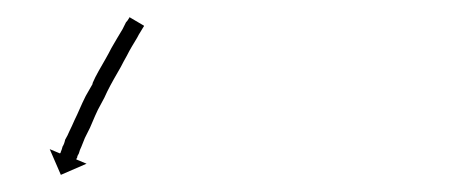

<svg xmlns="http://www.w3.org/2000/svg" viewBox="-20 -286 525 224"><path d="M147 -254Q146 -252 144 -249Q142 -246 140 -242Q137 -237 134 -232Q131 -227 128 -221Q124 -214 121 -208Q117 -201 113 -194Q109 -187 105 -179Q102 -172 98 -165Q98 -165 98 -165Q98 -165 98 -165Q98 -165 98 -165Q98 -165 98 -165Q94 -158 91 -151Q91 -151 91 -151Q91 -151 91 -151Q91 -151 91 -151Q91 -151 91 -151Q88 -144 85 -137Q85 -137 85 -137Q85 -137 85 -137Q85 -137 85 -137Q85 -137 85 -137Q82 -131 79 -125Q79 -125 79 -125Q79 -125 79 -125Q79 -125 79 -125Q79 -125 79 -125Q77 -120 75 -115Q75 -115 75 -115Q75 -115 75 -115Q75 -115 75 -115Q75 -115 75 -115Q73 -111 72 -107Q72 -107 72 -107Q72 -107 72 -107Q72 -107 72 -107Q72 -107 72 -107Q70 -104 70 -102Q69 -101 69 -100L81 -95L51 -82L38 -112L50 -107Q51 -108 51 -109Q52 -111 53 -115Q53 -115 53 -115Q53 -115 53 -115Q53 -115 53 -115Q53 -115 53 -115Q55 -118 56 -123Q56 -123 56 -123Q56 -123 56 -123Q56 -123 56 -123Q56 -123 56 -123Q59 -128 61 -133Q61 -133 61 -133Q61 -133 61 -133Q61 -133 61 -133Q61 -133 61 -133Q64 -139 67 -146Q67 -146 67 -146Q67 -146 67 -146Q67 -146 67 -146Q67 -146 67 -146Q70 -152 73 -159Q73 -159 73 -159Q73 -159 73 -159Q73 -159 73 -159Q73 -159 73 -159Q76 -166 80 -174Q80 -174 80 -174Q80 -174 80 -174Q80 -174 80 -174Q80 -174 80 -174Q84 -181 88 -188V-189Q91 -196 95 -203Q99 -210 103 -217Q107 -224 110 -230Q114 -237 117 -242Q120 -247 123 -252Q125 -256 127 -260Q129 -262 130 -264Q131 -265 131 -266L148 -256Q148 -255 147 -254Z"/></svg>

Font: FRB American Cursive Just Arrows Light
Style: Italic
Weight: 300
Italic angle: -25°
Version: Version 2.0;Modular Font Editor K font №1